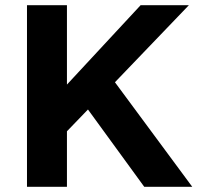

<svg xmlns="http://www.w3.org/2000/svg" viewBox="-20 -720 770 740"><path d="M84 0V-700H238V-394L522 -700H708L423 -403L721 0H536L319 -298L238 -214V0Z"/></svg>

Font: Quicksand
Style: Bold
Weight: 700
Version: Version 3.000